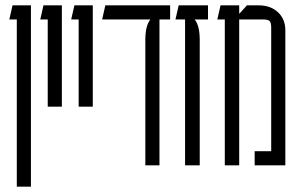

<svg xmlns="http://www.w3.org/2000/svg" viewBox="-20 -620 1110 720"><path d="M15 -547 27 -600H96V80H43V-547Z M159 -220V-547H131L143 -600H212V-220Z M275 -220V-547H247L259 -600H328V-220Z M525 0V-470Q525 -524 544 -547H363L375 -600H618V-547H578V0ZM578 -563H579Z M760 -600V-547H710Q729 -524 729 -470V0H674V-547H638L650 -600Z M823 0V-547H795L807 -600H877V-568L906 -600H949Q995 -600 1022.5 -574Q1050 -548 1050 -507V0H935V-53H997V-517Q997 -535 991 -541Q985 -547 967 -547H877V0Z"/></svg>

Font: Karantina Light
Style: Regular
Weight: 300
Designer: Rony Koch
Foundry: Rony Koch
Version: Version 1.000; ttfautohint (v1.8.3)